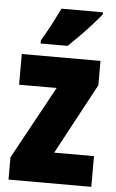

<svg xmlns="http://www.w3.org/2000/svg" viewBox="-54 -855 506 841"><g transform="rotate(5 198.5 -434.0)"><path d="M380 -51H16V-149L191 -469H26V-604H372V-497L205 -186H380ZM364 -807Q350 -790 326.5 -763.5Q303 -737 275.5 -709Q248 -681 223 -657H104V-671Q128 -711 147 -747.5Q166 -784 182 -817H364Z"/></g></svg>

Font: Noto Sans Tamil UI ExtraCondensed Black
Style: Regular
Weight: 900
Width: 2
Designer: Jelle Bosma - Monotype Design Team
Foundry: Monotype Imaging Inc.
Version: Version 2.004; ttfautohint (v1.8.4.7-5d5b)